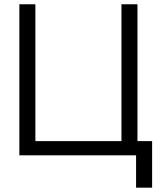

<svg xmlns="http://www.w3.org/2000/svg" viewBox="-20 -720 755 890"><path d="M610.8 0H69.8V-700.2H144V-65.9H543V-700.2H617.2V-65.9H685.1V149.9H610.8Z"/></svg>

Font: LT Superior
Style: Regular
Weight: 400
Designer: Daniel Lyons
Foundry: LyonsType
Version: Version 1.000